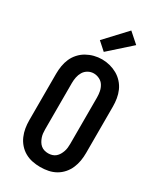

<svg xmlns="http://www.w3.org/2000/svg" viewBox="-242 -1072 985 1165"><g transform="rotate(30 250.0 -489.0)"><path d="M250 8Q222 8 194.5 2.5Q167 -3 143 -16.5Q119 -30 100.5 -51Q82 -72 71 -97.5Q60 -123 55.5 -150Q51 -177 51 -205V-530Q51 -558 55.5 -585.5Q60 -613 71 -638Q82 -663 101 -684Q120 -705 144 -718.5Q168 -732 195 -739Q222 -746 250 -746Q278 -746 305 -739Q332 -732 356 -718.5Q380 -705 399 -684Q418 -663 429 -638Q440 -613 444.5 -585.5Q449 -558 449 -530V-205Q449 -177 444.5 -150Q440 -123 429 -97.5Q418 -72 399.5 -51Q381 -30 357 -16.5Q333 -3 305.5 2.5Q278 8 250 8ZM250 -88Q264 -88 277.5 -92Q291 -96 301.5 -105Q312 -114 319 -126Q326 -138 330.5 -151Q335 -164 336.5 -177.5Q338 -191 338 -205V-530Q338 -551 334 -571.5Q330 -592 319 -610Q308 -628 288.5 -637.5Q269 -647 249 -647Q228 -647 209.5 -636.5Q191 -626 180.5 -608.5Q170 -591 166 -570.5Q162 -550 162 -530V-205Q162 -191 163.5 -177.5Q165 -164 169.5 -151Q174 -138 181 -126Q188 -114 198.5 -105Q209 -96 222.5 -92Q236 -88 250 -88ZM235 -790 179 -840 315 -986 385 -924Z"/></g></svg>

Font: Iosevka Julsh Curly
Style: Bold
Weight: 700
Designer: Belleve Invis
Foundry: Belleve Invis
Version: Version 15.0.2; ttfautohint (v1.8.4)